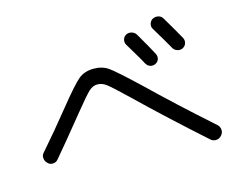

<svg xmlns="http://www.w3.org/2000/svg" viewBox="-94 -899 1188 953"><g transform="rotate(-15 500.0 -422.0)"><path d="M662.1 -694.3Q712.9 -607.4 727.5 -578.1Q734.4 -564.5 730.5 -550.8Q726.6 -537.1 712.9 -530.3Q699.2 -523.4 685.5 -527.8Q671.9 -532.2 664.1 -545.9Q652.3 -568.4 627 -610.4Q601.6 -652.3 596.7 -661.1Q589.8 -673.8 593.8 -688Q597.7 -702.1 610.8 -709Q624 -715.8 639.2 -711.4Q654.3 -707 662.1 -694.3ZM758.8 -751Q772.5 -757.8 787.6 -754.4Q802.7 -751 810.5 -737.3Q850.6 -669.9 878.9 -619.1Q885.7 -605.5 881.3 -591.3Q877 -577.1 863.3 -570.3Q850.6 -563.5 835.4 -568.4Q820.3 -573.2 813.5 -585.9Q790 -627.9 745.1 -702.1Q737.3 -714.8 741.7 -729.5Q746.1 -744.1 758.8 -751ZM120.1 -197.3Q110.4 -185.5 94.2 -184.6Q78.1 -183.6 67.4 -195.3Q55.7 -206.1 54.2 -222.2Q52.7 -238.3 64.5 -250Q140.6 -336.9 221.2 -437Q301.8 -537.1 332.5 -562Q363.3 -586.9 410.2 -586.9Q454.1 -586.9 485.4 -564.9Q516.6 -543 621.1 -444.3Q755.9 -313.5 930.7 -158.2Q943.4 -147.5 944.8 -131.3Q946.3 -115.2 935.1 -102.1Q923.8 -88.9 907.2 -87.9Q890.6 -86.9 878.9 -97.7Q701.2 -255.9 545.9 -406.2Q473.6 -475.6 452.1 -491.2Q430.7 -506.8 407.7 -506.8Q384.8 -506.8 364.7 -488.8Q344.7 -470.7 286.1 -398.4Q172.9 -258.8 120.1 -197.3Z"/></g></svg>

Font: Rounded Mgen+ 1mn regular
Style: Regular
Weight: 400
Designer: [Source Han Sans]
Ryoko NISHIZUKA  (kana & ideographs); Paul D. Hunt (Latin, Greek & Cyrillic); Wenlong ZHANG  (bopomofo
Version: Version 1.059.20150602